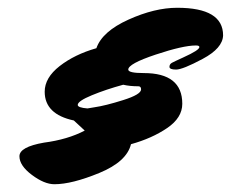

<svg xmlns="http://www.w3.org/2000/svg" viewBox="-20 -460 594 494"><path d="M95 -224Q95 -260 133.5 -290Q172 -320 228 -336Q243 -379 310.5 -409.5Q378 -440 436 -440Q554 -440 554 -369Q553 -336 501.5 -308.5Q450 -281 433 -281Q416 -281 416 -288Q416 -295 422.5 -298.5Q429 -302 451 -312Q473 -322 483 -328.5Q493 -335 493 -339Q493 -343 484 -343Q451 -343 380.5 -319.5Q310 -296 310 -281Q310 -272 350 -272Q449 -272 449 -193Q449 -157 410 -130.5Q371 -104 317 -89Q306 -44 235.5 -15Q165 14 120 14Q94 14 62 -10Q30 -34 30 -58Q30 -82 93 -93Q154 -101 198 -124L170 -150Q95 -166 95 -224ZM180 -190Q180 -183 205 -181L223 -184Q251 -188 297 -202.5Q343 -217 343 -230Q343 -238 336 -238Q314 -238 297 -242Q253 -230 216.5 -215Q180 -200 180 -190Z"/></svg>

Font: Mrs Sheppards
Style: Regular
Weight: 400
Version: Version 1.000